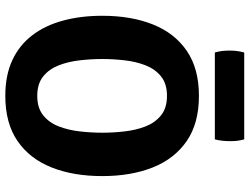

<svg xmlns="http://www.w3.org/2000/svg" viewBox="-126 -778 918 706"><g transform="rotate(90 333.0 -425.0)"><path d="M197 -342Q197 -301.5 201.8 -259.5Q206.5 -217.5 220.2 -182Q234 -146.5 261 -124.8Q288 -103 332.5 -103Q377 -103 404 -124.8Q431 -146.5 444.8 -182Q458.5 -217.5 463.2 -259.5Q468 -301.5 468 -342Q468 -382.5 463.2 -424.2Q458.5 -466 444.8 -501.2Q431 -536.5 404 -558.2Q377 -580 332.5 -580Q288 -580 261 -558.2Q234 -536.5 220.2 -501.2Q206.5 -466 201.8 -424.2Q197 -382.5 197 -342ZM38 -342Q38 -448.5 70 -528.5Q102 -608.5 167.2 -653Q232.5 -697.5 332.5 -697.5Q433.5 -697.5 498.8 -652.5Q564 -607.5 595.8 -527.5Q627.5 -447.5 627.5 -342Q627.5 -235.5 595.5 -155.2Q563.5 -75 498.2 -30.2Q433 14.5 332.5 14.5Q257 14.5 201.5 -11.2Q146 -37 109.8 -84.5Q73.5 -132 55.8 -197.5Q38 -263 38 -342ZM173 -756Q169 -770.5 167.5 -782.5Q166 -794.5 166 -810Q166 -824.5 167.5 -836.5Q169 -848.5 173 -864H492.5Q496.5 -848.5 497.8 -838Q499 -827.5 499 -811.5Q499 -780.5 492.5 -756Z"/></g></svg>

Font: Signika Negative
Style: Bold
Weight: 700
Designer: Anna Giedry
Foundry: Anna Giedry
Version: Version 2.001